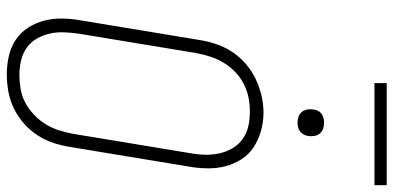

<svg xmlns="http://www.w3.org/2000/svg" viewBox="-316 -832 1156 564"><g transform="rotate(90 262.0 -550.0)"><path d="M198 8Q171 8 144.5 2Q118 -4 96.5 -18.5Q75 -33 61 -55Q47 -77 40.5 -102.5Q34 -128 34.5 -155.5Q35 -183 40 -210L97 -555Q101 -581 109 -605.5Q117 -630 131.5 -652.5Q146 -675 166.5 -693Q187 -711 211 -722.5Q235 -734 260 -740Q285 -746 311 -746Q339 -746 365 -738.5Q391 -731 412.5 -717Q434 -703 448 -681Q462 -659 468.5 -633.5Q475 -608 474.5 -580Q474 -552 469 -525L412 -180Q408 -154 400 -129.5Q392 -105 377.5 -82.5Q363 -60 342.5 -42Q322 -24 298 -12.5Q274 -1 248.5 3.5Q223 8 198 8ZM199 -29Q220 -29 241 -32.5Q262 -36 281 -46Q300 -56 316.5 -71.5Q333 -87 344.5 -105.5Q356 -124 362.5 -144.5Q369 -165 373 -186L430 -531Q434 -552 434.5 -574Q435 -596 430.5 -616.5Q426 -637 415.5 -655Q405 -673 388 -685Q371 -697 350.5 -701.5Q330 -706 308 -706Q287 -706 266.5 -702Q246 -698 226.5 -688Q207 -678 191 -662.5Q175 -647 164 -628.5Q153 -610 146.5 -590Q140 -570 136 -549L79 -204Q76 -183 75 -161Q74 -139 78.5 -119Q83 -99 93 -81Q103 -63 119.5 -51Q136 -39 157 -34Q178 -29 199 -29ZM340 -846Q331 -846 322.5 -849Q314 -852 308.5 -859Q303 -866 301.5 -875.5Q300 -885 302 -895Q303 -901 306 -907Q309 -913 315 -917Q321 -921 327.5 -922.5Q334 -924 340 -924Q350 -924 358.5 -921Q367 -918 372.5 -911Q378 -904 379.5 -894.5Q381 -885 379 -875Q378 -869 374.5 -863Q371 -857 365.5 -853Q360 -849 353.5 -847.5Q347 -846 340 -846ZM224 -1072V-1108H524V-1072Z"/></g></svg>

Font: Iosevka Curly XLtObl
Style: Regular
Weight: 200
Italic angle: -9°
Monospace: yes
Designer: Belleve Invis
Foundry: Belleve Invis
Version: Version 11.1.0; ttfautohint (v1.8.3)